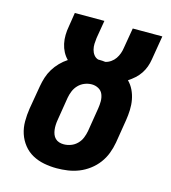

<svg xmlns="http://www.w3.org/2000/svg" viewBox="-110 -824 821 922"><g transform="rotate(15 300.0 -363.5)"><path d="M256 8Q224 8 193 2Q162 -4 135.5 -18.5Q109 -33 90 -57Q71 -81 61.5 -110Q52 -139 52 -171Q52 -203 57 -235L77 -352Q81 -375 88 -397Q95 -419 107.5 -439.5Q120 -460 137 -477.5Q154 -495 174 -508Q160 -522 150.5 -540Q141 -558 136.5 -579Q132 -600 132.5 -622Q133 -644 137 -665L148 -735H295L280 -646Q278 -631 277.5 -616.5Q277 -602 280.5 -588Q284 -574 292.5 -563Q301 -552 314 -548Q316 -548 317.5 -548Q319 -548 321 -548Q328 -548 335.5 -547.5Q343 -547 350 -546Q364 -549 377 -558Q390 -567 398.5 -579.5Q407 -592 412 -606Q417 -620 419 -635L436 -735H583L563 -615Q560 -596 553.5 -578Q547 -560 536 -543.5Q525 -527 510 -513.5Q495 -500 478 -489Q495 -472 505.5 -450Q516 -428 520.5 -403.5Q525 -379 524 -353Q523 -327 519 -302L500 -185Q495 -157 485 -130.5Q475 -104 457.5 -80.5Q440 -57 416 -39Q392 -21 365.5 -10.5Q339 0 311 4Q283 8 256 8ZM259 -112Q277 -112 294.5 -118.5Q312 -125 325.5 -138.5Q339 -152 346 -169.5Q353 -187 356 -204L375 -321Q378 -339 378 -357.5Q378 -376 371.5 -392Q365 -408 349.5 -416.5Q334 -425 316 -425Q298 -425 280.5 -418Q263 -411 250 -397.5Q237 -384 230 -367Q223 -350 220 -333L201 -216Q199 -204 198.5 -191.5Q198 -179 199.5 -167.5Q201 -156 205 -145.5Q209 -135 217 -127Q225 -119 236 -115.5Q247 -112 259 -112Z"/></g></svg>

Font: Iosevka Slab Heavy Extended
Style: Italic
Weight: 900
Width: 7
Italic angle: -9°
Monospace: yes
Designer: Belleve Invis
Foundry: Belleve Invis
Version: Version 11.1.0; ttfautohint (v1.8.3)